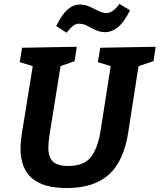

<svg xmlns="http://www.w3.org/2000/svg" viewBox="-20 -941 809 973"><path d="M488 -699 769 -704 758 -631 682 -606 630 -271Q607 -123 531 -55.5Q455 12 318 12Q200 12 142 -37.5Q84 -87 84 -190Q84 -207 86 -226Q88 -245 91 -266L146 -606L80 -626L92 -699L369 -704L358 -631L287 -606L231 -258Q225 -219 225 -193Q225 -145 248 -122.5Q271 -100 326 -100Q406 -100 441 -145.5Q476 -191 490 -280L541 -606L476 -626ZM318 -775 265 -809Q293 -867 322 -892.5Q351 -918 385 -918Q411 -918 434.5 -907Q458 -896 479.5 -885.5Q501 -875 520 -875Q552 -875 585 -921L639 -889Q610 -830 578.5 -804Q547 -778 513 -778Q487 -778 465 -788.5Q443 -799 422.5 -810Q402 -821 379 -821Q351 -821 318 -775Z"/></svg>

Font: Bitter
Style: Bold Italic
Weight: 700
Italic angle: -9°
Designer: Sol Matas, and Bitter project Authors
Foundry: Sol Matas
Version: Version 2.001